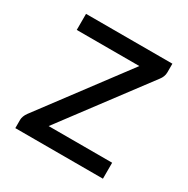

<svg xmlns="http://www.w3.org/2000/svg" viewBox="-123 -615 708 724"><g transform="rotate(30 231.0 -253.0)"><path d="M426.5 -468.5Q426.5 -459 423 -450.2Q419.5 -441.5 414 -434.5L140 -69.5H416.5V0H35V-37Q35 -43.5 38.2 -52.2Q41.5 -61 47.5 -69L323 -436.5H50.5V-506.5H426.5Z"/></g></svg>

Font: Lato TR
Style: Regular
Weight: 400
Designer: Lukasz Dziedzic
Foundry: tyPoland Lukasz Dziedzic
Version: Version 1.104 2013